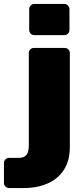

<svg xmlns="http://www.w3.org/2000/svg" viewBox="-82 -763 426 973"><path d="M-36 190Q-46 190 -54 182.5Q-62 175 -62 164V63Q-62 52 -54 44.5Q-46 37 -36 37H12Q32 37 43.5 29.5Q55 22 59.5 7.5Q64 -7 64 -24V-494Q64 -505 71.5 -512.5Q79 -520 90 -520H246Q257 -520 264.5 -512.5Q272 -505 272 -494V-19Q272 50 242.5 96.5Q213 143 160 166.5Q107 190 37 190ZM92 -585Q81 -585 73.5 -592.5Q66 -600 66 -611V-716Q66 -727 73.5 -735Q81 -743 92 -743H244Q255 -743 262.5 -735Q270 -727 270 -716V-611Q270 -600 262.5 -592.5Q255 -585 244 -585Z"/></svg>

Font: Rubik ExtraBold
Style: Regular
Weight: 800
Designer: Hubert and Fischer
Foundry: Hubert and Fischer
Version: Version 2.300;gftools[0.9.30]